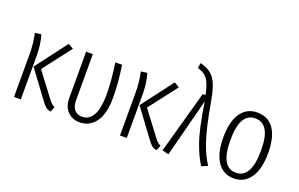

<svg xmlns="http://www.w3.org/2000/svg" viewBox="-90 -1114 2324 1494"><g transform="rotate(20 1072.0 -366.5)"><path d="M387.2 -508.8 208 -275.9 357.9 -77.1Q383.3 -42 409.2 -33.2L391.1 9.8Q367.2 6.3 350.8 -6.3Q334.5 -19 314.9 -46.9L147 -273.9L344.2 -534.2ZM118.2 -530.8Q141.1 -455.1 141.1 -357.9V0H85V-355Q85 -446.3 66.9 -523.9Z M789.6 -522.9Q811.5 -377 811.5 -257.8Q811.5 -187.5 797.1 -134.3Q782.7 -81.1 757.6 -50Q732.4 -19 700.7 -3.9Q668.9 11.2 631.8 11.2Q570.3 11.2 531 -28.3Q491.7 -67.9 491.7 -139.2V-522.9H547.4V-141.1Q547.4 -89.4 570.6 -62.7Q593.8 -36.1 633.8 -36.1Q653.3 -36.1 670.2 -42.2Q687 -48.3 703.1 -64.2Q719.2 -80.1 730.5 -104.7Q741.7 -129.4 748.5 -168.7Q755.4 -208 755.4 -258.8Q755.4 -381.3 733.4 -522.9Z M1264.6 -508.8 1085.4 -275.9 1235.4 -77.1Q1260.7 -42 1286.6 -33.2L1268.6 9.8Q1244.6 6.3 1228.3 -6.3Q1211.9 -19 1192.4 -46.9L1024.4 -273.9L1221.7 -534.2ZM995.6 -530.8Q1018.6 -455.1 1018.6 -357.9V0H962.4V-355Q962.4 -446.3 944.3 -523.9Z M1358.9 -744.1Q1440.4 -724.6 1477.8 -672.4Q1515.1 -620.1 1535.2 -505.9Q1555.7 -387.2 1574.7 -304.7Q1593.8 -222.2 1613.5 -167.2Q1633.3 -112.3 1648.4 -81.8Q1663.6 -51.3 1688 -12.2L1637.2 8.8Q1612.3 -33.2 1597.4 -64.2Q1582.5 -95.2 1562.7 -150.1Q1543 -205.1 1525.6 -284.4Q1508.3 -363.8 1491.2 -475.1L1366.2 8.8L1313 -4.9L1457 -522.9H1480Q1464.4 -606 1437.7 -645.8Q1411.1 -685.5 1352.1 -701.2Z M1907.7 -534.2Q1996.6 -534.2 2044.7 -465.8Q2092.8 -397.5 2092.8 -263.2Q2092.8 -132.3 2043.2 -60.5Q1993.7 11.2 1906.7 11.2Q1819.8 11.2 1771.2 -59.8Q1722.7 -130.9 1722.7 -261.2Q1722.7 -393.6 1771.7 -463.9Q1820.8 -534.2 1907.7 -534.2ZM1907.7 -485.8Q1781.7 -485.8 1781.7 -261.2Q1781.7 -36.1 1906.7 -36.1Q2033.7 -36.1 2033.7 -263.2Q2033.7 -378.9 2001.7 -432.4Q1969.7 -485.8 1907.7 -485.8Z"/></g></svg>

Font: Fira Sans Compressed Light
Style: Regular
Weight: 300
Width: 1
Designer: Carrois Corporate & Edenspiekermann AG
Foundry: Carrois Corporate GbR & Edenspiekermann AG
Version: Version 4.203;PS 004.203;hotconv 1.0.88;makeotf.lib2.5.64775